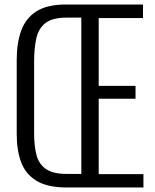

<svg xmlns="http://www.w3.org/2000/svg" viewBox="-20 -830 684 850"><path d="M275 0Q191 0 142.5 -29Q94 -58 74 -111Q54 -164 54 -236V-565Q54 -641 74.5 -696Q95 -751 142.5 -780.5Q190 -810 270 -810H613V-750H417V-450H580V-393H417V-59H615V0ZM276 -60H340V-752H275Q213 -752 182 -728.5Q151 -705 141 -661Q131 -617 131 -556V-240Q131 -182 142 -142Q153 -102 184.5 -81Q216 -60 276 -60Z"/></svg>

Font: Oswald Light
Style: Regular
Weight: 300
Designer: Vernon Adams
Foundry: Vernon Adams
Version: Version 4.103;gftools[0.9.33.dev8+g029e19f]